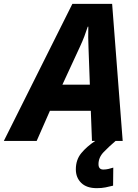

<svg xmlns="http://www.w3.org/2000/svg" viewBox="-77 -734 719 1000"><path d="M248 -293 340 -492Q353 -520 362.5 -545Q372 -570 380 -595H383Q382 -567 382.5 -539.5Q383 -512 384 -485L391 -293ZM-57 0H114L183 -157H396L402 0H562L507 -714H300ZM427 246Q453 246 472.5 242Q492 238 512 233L513 139Q500 143 487.5 146Q475 149 461 149Q436 149 436 121Q436 86 463 58Q490 30 525 0H419Q375 29 346.5 63.5Q318 98 318 148Q318 191 346 218.5Q374 246 427 246Z"/></svg>

Font: Noto Sans Display Extra
Style: Italic
Weight: 800
Italic angle: -12°
Designer: Monotype Design Team
Foundry: Monotype Imaging Inc.
Version: Version 1.900